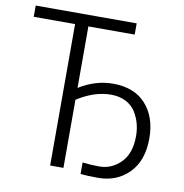

<svg xmlns="http://www.w3.org/2000/svg" viewBox="-82 -795 850 889"><g transform="rotate(10 343.0 -350.5)"><path d="M14.6 -665V-717.8H489.3V-665H271.5V-376Q348.6 -423.8 430.7 -423.8Q531.2 -423.8 585.4 -363.3Q639.6 -302.7 639.6 -203.1Q639.6 -98.6 582.5 -40.5Q525.4 17.6 437.5 17.6Q384.8 17.6 354.5 13.7V-40Q393.6 -35.2 433.6 -35.2Q491.2 -35.2 534.2 -78.1Q577.1 -121.1 577.1 -203.1Q577.1 -234.4 569.3 -262.7Q561.5 -291 545.4 -316.4Q529.3 -341.8 499.5 -356.9Q469.7 -372.1 430.7 -372.1Q352.5 -372.1 271.5 -320.3V0H209V-665Z"/></g></svg>

Font: Gothic A1 Light
Style: Regular
Weight: 300
Version: Version 2.50